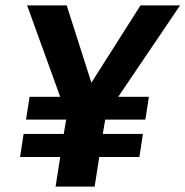

<svg xmlns="http://www.w3.org/2000/svg" viewBox="-20 -688 684 708"><path d="M76 -247 89 -331H202L80 -668H226L317 -383L498 -668H644L416 -331H529L516 -247H368L359 -194H507L494 -109H346L329 0H185L202 -109H54L67 -194H215L224 -247Z"/></svg>

Font: Rambla
Style: Bold Italic
Weight: 700
Italic angle: -12°
Designer: Martin Sommaruga
Foundry: Martin Sommaruga
Version: Version 1.001